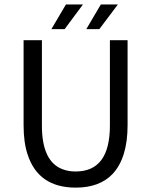

<svg xmlns="http://www.w3.org/2000/svg" viewBox="-20 -838 685 870"><path d="M478 -269V-655.8H558.1V-271Q558.1 -123 490.7 -50.3Q431.6 12.2 323.2 12.2Q153.8 12.2 105 -138.2Q86.9 -192.4 86.9 -271V-655.8H169.9V-269Q169.9 -106.4 263.2 -71.3Q291 -60.5 323.2 -61Q478 -61 478 -269ZM437 -817.9H514.2L430.2 -706.1H371.1ZM212.9 -706.1 278.8 -817.9H356L272.9 -706.1Z"/></svg>

Font: SourceSansPro-Regular
Style: Regular
Weight: 400
Designer: Paul D. Hunt
Foundry: Adobe Systems Incorporated
Version: Version 1.050;PS Version 1.000;hotconv 1.0.70;makeotf.lib2.5